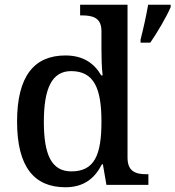

<svg xmlns="http://www.w3.org/2000/svg" viewBox="-20 -780 740 810"><path d="M256 10C334 10 380 -28 410 -87H414L429 0H606V-45H598C553 -45 518 -56 518 -115V-760H318V-715H326C370 -715 408 -706 408 -649V-572C408 -539 409 -494 413 -462H407C378 -512 332 -546 256 -546C125 -546 52 -460 52 -267C52 -75 125 10 256 10ZM573 -613V-600H614C643 -642 682 -708 700 -750V-760H605C597 -713 584 -656 573 -613ZM281 -57C198 -57 165 -126 165 -266C165 -405 198 -480 280 -480C378 -480 408 -405 408 -267C408 -125 378 -57 281 -57Z"/></svg>

Font: Noto Serif Ethiopic Medium
Style: Regular
Weight: 500
Designer: Monotype Design Team
Foundry: Monotype Imaging Inc.
Version: Version 2.102